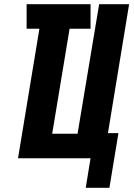

<svg xmlns="http://www.w3.org/2000/svg" viewBox="-20 -755 640 916"><path d="M502 141H389L412 0H66L168 -618H107V-735H412V-618H312L229 -117H350L453 -735H596L495 -120H545Z"/></svg>

Font: Iosevka Curly HvExObl
Style: Regular
Weight: 900
Width: 7
Italic angle: -9°
Monospace: yes
Designer: Belleve Invis
Foundry: Belleve Invis
Version: Version 11.1.0; ttfautohint (v1.8.3)